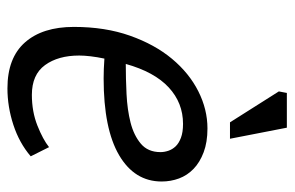

<svg xmlns="http://www.w3.org/2000/svg" viewBox="-154 -606 772 503"><g transform="rotate(90 231.5 -354.0)"><path d="M389 -49Q354 -19 306.5 -3.5Q259 12 211 12Q131 12 90.5 -34Q50 -80 50 -162Q50 -244 73 -309Q96 -374 133.5 -419Q171 -464 218.5 -488Q266 -512 316 -512Q352 -512 378.5 -502Q405 -492 422 -475.5Q439 -459 447 -437.5Q455 -416 455 -392Q455 -321 386 -280.5Q317 -240 185 -240Q173 -240 160 -240.5Q147 -241 133 -242Q129 -223 127 -206Q125 -189 125 -176Q125 -121 150 -86.5Q175 -52 228 -52Q272 -52 308.5 -66.5Q345 -81 365 -97ZM304 -448Q249 -448 208.5 -410.5Q168 -373 147 -298Q185 -298 226 -300Q267 -302 300.5 -310.5Q334 -319 356 -337.5Q378 -356 378 -389Q378 -399 374.5 -409.5Q371 -420 363 -428.5Q355 -437 340.5 -442.5Q326 -448 304 -448ZM343 -571H300L219 -699L223 -720H314Z"/></g></svg>

Font: PT Sans
Style: Italic
Weight: 400
Italic angle: -12°
Designer: A.Korolkova, O.Umpeleva, V.Yefimov
Foundry: ParaType Ltd
Version: Version 2.003W OFL